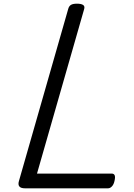

<svg xmlns="http://www.w3.org/2000/svg" viewBox="-20 -1023 727 1043"><path d="M116 0Q71 0 83 -40L351 -976Q355 -990 365.5 -996.5Q376 -1003 398 -1003Q421 -1003 431.5 -996Q442 -989 437 -973L181 -80H587Q599 -80 603 -70.5Q607 -61 602 -40Q598 -21 588 -10.5Q578 0 567 0Z"/></svg>

Font: Playwrite AU SA
Style: Regular
Weight: 400
Designer: Veronika Burian, José Scaglione
Foundry: TypeTogether
Version: Version 1.002